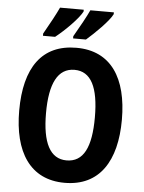

<svg xmlns="http://www.w3.org/2000/svg" viewBox="-62 -983 781 1041"><g transform="rotate(5 329.0 -462.0)"><path d="M515 -924V-934H387C372 -901 339 -841 307 -786V-774H377C421 -812 496 -885 515 -924ZM351 -924V-934H222C207 -901 175 -842 143 -786V-774H209C261 -815 330 -884 351 -924ZM609 -358C609 -583 519 -725 330 -725C143 -725 50 -594 50 -359C50 -135 140 10 329 10C519 10 609 -133 609 -358ZM196 -358C196 -519 239 -605 330 -605C420 -605 462 -521 462 -358C462 -195 421 -112 329 -112C239 -112 196 -197 196 -358Z"/></g></svg>

Font: Noto Sans Gujarati UI Condensed
Style: Bold
Weight: 700
Width: 3
Designer: Jelle Bosma - Monotype Design Team, Universal Thirst
Foundry: Monotype Imaging Inc.
Version: Version 2.106